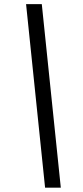

<svg xmlns="http://www.w3.org/2000/svg" viewBox="-20 -781 395 911"><path d="M193.9 109.4H268.5L178.3 -761.4H103.7Z"/></svg>

Font: Margiela Sans
Style: Italic
Weight: 400
Italic angle: -9.39999°
Designer: Stefan Endress, Andreas Faust
Version: Version 1.100;FEAKit 1.0